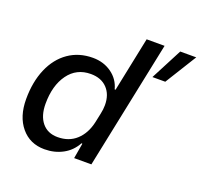

<svg xmlns="http://www.w3.org/2000/svg" viewBox="-127 -873 1075 1026"><g transform="rotate(20 410.0 -359.5)"><path d="M42 -209Q42 -307 74 -381.5Q106 -456 165 -497Q224 -538 303 -538Q364 -538 409.5 -505.5Q455 -473 469 -419H474L538 -729H640L489 0H391L406 -87L401 -88Q375 -40 328.5 -15Q282 10 225 10Q142 10 92 -50Q42 -110 42 -209ZM432 -219 443 -271Q449 -298 449 -322Q449 -382 415 -417.5Q381 -453 322 -453Q241 -453 194.5 -389Q148 -325 148 -221Q148 -153 180 -114Q212 -75 269 -75Q333 -75 375 -113.5Q417 -152 432 -219ZM729 -729H820L709 -550H636Z"/></g></svg>

Font: Mona Sans Medium
Style: Italic
Weight: 500
Italic angle: -11.7°
Designer: Deni Anggara
Foundry: GitHub
Version: Version 2.000